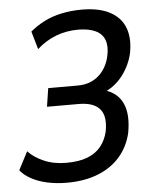

<svg xmlns="http://www.w3.org/2000/svg" viewBox="-52 -758 645 811"><g transform="rotate(-5 270.5 -352.5)"><path d="M199 9Q155 9 116 0.5Q77 -8 47.5 -24.5Q18 -41 3 -61L43 -138Q68 -111 109.5 -93Q151 -75 204 -75Q258 -75 294 -89Q330 -103 351.5 -130Q373 -157 381 -193Q393 -256 367 -287Q341 -318 277 -318H143L155 -396H280Q334 -396 369.5 -427.5Q405 -459 416 -512Q424 -551 414 -577.5Q404 -604 375.5 -617.5Q347 -631 301 -631Q253 -631 209 -614.5Q165 -598 127 -564L105 -640Q132 -663 165.5 -680Q199 -697 239.5 -705.5Q280 -714 325 -714Q398 -714 444 -689.5Q490 -665 507 -620Q524 -575 512 -513Q505 -481 488 -450Q471 -419 447 -396Q423 -373 394 -360L395 -365Q448 -348 468.5 -301Q489 -254 475 -178Q462 -122 426.5 -80Q391 -38 333.5 -14.5Q276 9 199 9Z"/></g></svg>

Font: Nunito Sans 10pt Condensed SemiBold
Style: Italic
Weight: 600
Width: 3
Italic angle: -9°
Designer: Vernon Adams
Foundry: Vernon Adams
Version: Version 3.101;gftools[0.9.27]